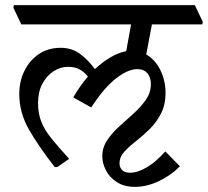

<svg xmlns="http://www.w3.org/2000/svg" viewBox="-20 -640 809 747"><path d="M505 87Q463 87 434.5 68.5Q406 50 392 22.5Q378 -5 378 -32Q378 -66 397 -94.5Q416 -123 444.5 -148.5Q473 -174 501 -199.5Q529 -225 548 -252.5Q567 -280 567 -313Q567 -339 553.5 -355Q540 -371 514 -371Q478 -371 431.5 -335Q385 -299 335 -222L265 -261Q290 -305 322 -342Q310 -358 291.5 -369Q273 -380 244 -380Q215 -380 188 -362.5Q161 -345 144.5 -313.5Q128 -282 128 -238Q128 -199 140.5 -167Q153 -135 180 -101.5Q207 -68 249 -22L203 10H193Q132 -68 93.5 -134.5Q55 -201 55 -274Q55 -324 75 -364.5Q95 -405 131 -429.5Q167 -454 216 -454Q260 -454 292.5 -429.5Q325 -405 349 -371Q378 -398 409 -416.5Q440 -435 471 -441L490 -545H63L32 -610L34 -620H738L769 -555L767 -545H571L549 -428Q584 -408 604 -367Q624 -326 624 -279Q624 -232 606 -197.5Q588 -163 561.5 -137Q535 -111 508 -90Q481 -69 463 -49Q445 -29 445 -5Q445 11 455 21.5Q465 32 486 32Q516 32 552 10.5Q588 -11 623 -51L680 7Q647 41 599.5 64Q552 87 505 87Z"/></svg>

Font: Tiro Devanagari Hindi
Style: Italic
Weight: 400
Italic angle: -11°
Designer: Devanagari: John Hudson & Fiona Ross, assisted by Paul Hanslow. Latin: John Hudson with Paul Hanslow, assisted by Kaja S
Foundry: Tiro Typeworks Ltd.
Version: Version 1.52